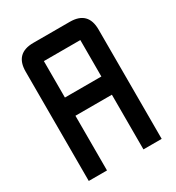

<svg xmlns="http://www.w3.org/2000/svg" viewBox="-166 -788 819 891"><g transform="rotate(-30 244.0 -342.0)"><path d="M146.5 -683.6H341.8Q439.5 -683.6 439.5 -585.9V0H341.8V-293H146.5V0H48.8V-585.9Q48.8 -683.6 146.5 -683.6ZM341.8 -585.9H146.5V-390.6H341.8Z"/></g></svg>

Font: BabelStone Runic Dotted
Style: Regular
Weight: 400
Designer: Andrew West
Foundry: BabelStone
Version: Version 3.003 March 14, 2022